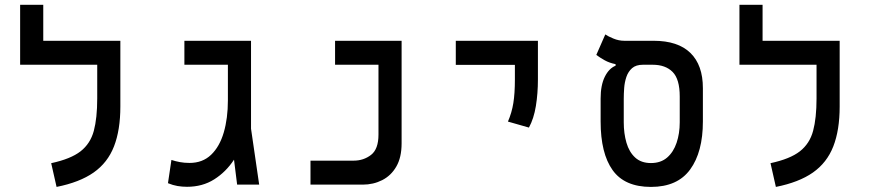

<svg xmlns="http://www.w3.org/2000/svg" viewBox="-20 -752 3556 782"><path d="M470.2 -585.9V-318.4Q470.2 -222.2 444.3 -155.8Q418.5 -89.4 361.3 -49.3Q304.2 -9.3 210.4 9.3L188.5 -87.4Q268.1 -104.5 308.1 -135.7Q348.1 -167 362.1 -219Q376 -271 376 -351.1V-488.3H62V-732.4H156.2V-585.9Z M741.7 8.8Q721.7 8.8 702.9 5.6Q684.1 2.4 664.1 -5.9L678.2 -100.6Q694.3 -95.2 712.6 -91.8Q731 -88.4 752 -88.4Q805.2 -88.4 839.8 -121.6Q874.5 -154.8 891.4 -212.6Q908.2 -270.5 908.2 -343.3V-488.3H731V-585.9H1002.4V-228L1035.6 0H945.8L933.1 -101.6Q900.4 -51.8 852.5 -21.5Q804.7 8.8 741.7 8.8Z M1244.6 0V-97.7H1420.4Q1460.9 -97.7 1491.2 -121.1Q1521.5 -144.5 1521.5 -203.6V-488.3H1344.7V-585.9H1615.7V-168Q1615.7 -110.8 1594.2 -73.7Q1572.8 -36.6 1536.6 -18.3Q1500.5 0 1457 0Z M2134.3 -232.4 2048.8 -256.8Q2064.5 -293 2070.8 -332.3Q2077.1 -371.6 2077.1 -428.2V-487.8H1836.4V-585.9H2170.9V-428.2Q2170.9 -371.6 2162.6 -320.3Q2154.3 -269 2134.3 -232.4Z M2631.3 9.3Q2523.9 9.3 2475.1 -59.1Q2426.3 -127.4 2426.3 -257.3V-350.6Q2426.3 -405.3 2443.4 -439.5Q2460.4 -473.6 2487.3 -484.4V-490.7Q2462.4 -495.6 2443.1 -506.3Q2423.8 -517.1 2408.7 -528.3L2445.3 -611.8Q2456.5 -604 2478.3 -595Q2500 -585.9 2522.9 -585.9H2642.1Q2741.2 -585.9 2792 -536.4Q2842.8 -486.8 2842.8 -393.1V-257.3Q2842.8 -132.8 2791 -61.8Q2739.3 9.3 2631.3 9.3ZM2631.3 -87.9Q2671.4 -87.9 2697.3 -110.4Q2723.1 -132.8 2735.8 -170.7Q2748.5 -208.5 2748.5 -253.9V-358.9Q2748.5 -429.7 2719.5 -459Q2690.4 -488.3 2638.2 -488.3H2598.6Q2570.3 -488.3 2554.4 -474.4Q2538.6 -460.4 2531.2 -438.7Q2523.9 -417 2522.2 -393.3Q2520.5 -369.6 2520.5 -349.6V-253.9Q2520.5 -208.5 2531.5 -170.7Q2542.5 -132.8 2566.9 -110.4Q2591.3 -87.9 2631.3 -87.9Z M3399.9 -585.9V-318.4Q3399.9 -222.2 3374 -155.8Q3348.1 -89.4 3291 -49.3Q3233.9 -9.3 3140.1 9.3L3118.2 -87.4Q3197.8 -104.5 3237.8 -135.7Q3277.8 -167 3291.7 -219Q3305.7 -271 3305.7 -351.1V-488.3H2991.7V-732.4H3085.9V-585.9Z"/></svg>

Font: Cascadia Code NF
Style: Regular
Weight: 400
Monospace: yes
Designer: Aaron Bell
Foundry: Saja Typeworks
Version: Version 2404.023; ttfautohint (v1.8.4)